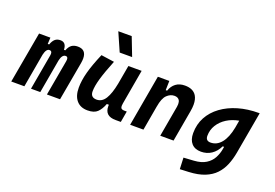

<svg xmlns="http://www.w3.org/2000/svg" viewBox="-131 -1190 2606 1820"><g transform="rotate(20 1172.0 -280.5)"><path d="M207.5 -517.6 204.1 -453.1H218.3Q232.9 -493.2 253.7 -510.3Q274.4 -527.3 306.6 -527.3Q365.2 -527.3 367.7 -453.1H381.3Q397 -493.7 421.1 -510.5Q445.3 -527.3 481.9 -527.3Q567.4 -527.3 567.4 -437Q567.4 -416.5 563 -390.6L493.2 0H360.8L424.8 -359.4Q426.3 -369.1 426.3 -376.5Q426.3 -404.3 404.3 -404.3Q367.7 -404.3 354 -340.8L293.9 0H200.2L263.7 -359.4Q265.1 -368.2 265.1 -375.5Q265.1 -404.3 240.2 -404.3Q207.5 -404.3 192.9 -339.8L133.3 0H1L93.3 -517.6Z M772.9 10.3Q700.7 10.3 661.4 -35.6Q622.1 -81.5 622.1 -164.6Q622.1 -235.8 645 -321.8Q668 -407.7 719.2 -527.3L852.1 -508.3Q802.7 -386.2 780 -307.6Q757.3 -229 757.3 -176.8Q757.3 -115.2 819.3 -115.2Q873.5 -115.2 907 -169.4Q940.4 -223.6 960 -325.7V-325.2L994.1 -517.6H1127.9L1066.4 -166.5Q1064 -152.3 1064 -142.1Q1064 -127 1068.8 -119.6Q1077.1 -106.9 1104 -106.9H1127.4L1107.9 4.9H1054.7Q945.3 4.9 945.3 -94.2Q945.3 -101.6 945.8 -109.4H925.3Q904.3 -53.2 871.8 -21.5Q839.4 10.3 772.9 10.3ZM873 -609.4 791.5 -794.9H926.8L998.5 -609.4Z M1200.2 0 1291.5 -517.6H1407.2L1404.8 -423.8H1418.9Q1435.5 -473.1 1471.7 -500.2Q1507.8 -527.3 1562.5 -527.3Q1645.5 -527.3 1679.2 -473.6Q1700.7 -439 1700.7 -383.8Q1700.7 -353 1693.8 -315.4L1638.2 0H1503.9L1559.1 -312.5Q1561.5 -327.6 1561.5 -339.8Q1561.5 -364.3 1551.8 -379.4Q1536.6 -401.9 1502.4 -401.9Q1460.9 -401.9 1426.8 -368.7Q1392.6 -335.4 1378.4 -249.5V-250.5L1334.5 0Z M1786.6 234.4 1781.7 119.6 1884.3 113.3Q1959 108.4 2004.4 79.8Q2049.8 51.3 2073 8.1Q2096.2 -35.2 2104.5 -82.5L2108.9 -107.9H2094.7Q2067.4 -51.3 2022 -20.5Q1976.6 10.3 1917 10.3Q1855.5 10.3 1822 -26.6Q1788.6 -63.5 1788.6 -130.4Q1788.6 -219.7 1827.6 -291.7Q1866.7 -363.8 1937.3 -415.5Q2007.8 -467.3 2102.3 -494.9Q2196.8 -522.5 2307.6 -522.5H2316.9L2241.7 -98.1Q2229.5 -29.3 2205.6 28.8Q2181.6 86.9 2140.1 130.6Q2098.6 174.3 2033.7 200.2Q1968.8 226.1 1874.5 230.5ZM2158.7 -390.1Q2090.8 -377.9 2037.8 -344.5Q1984.9 -311 1954.3 -261.5Q1923.8 -211.9 1923.8 -152.3Q1923.8 -102.1 1973.1 -102.1Q2036.6 -102.1 2081.1 -156.7Q2125.5 -211.4 2145.5 -314.9Z"/></g></svg>

Font: CaskaydiaCove NF
Style: Bold Italic
Weight: 700
Italic angle: -10°
Designer: Aaron Bell
Foundry: Saja Typeworks
Version: Version 2111.001; VTT 6.35;Nerd Fonts 3.2.1